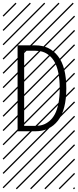

<svg xmlns="http://www.w3.org/2000/svg" viewBox="-23 -978 577 1424"><path d="M156.2 -44.4H239.7Q269.5 -44.4 294.7 -52.5Q319.8 -60.5 343.5 -80.3Q367.2 -100.1 383.8 -131.1Q400.4 -162.1 410.2 -210.9Q419.9 -259.8 419.9 -322.8Q419.9 -385.7 410.2 -434.8Q400.4 -483.9 383.8 -514.9Q367.2 -545.9 343.5 -565.7Q319.8 -585.4 294.7 -593.5Q269.5 -601.6 239.7 -601.6H156.2ZM239.7 -4.4H107.4V-641.6H239.7Q344.7 -641.6 406.7 -562.3Q468.8 -482.9 468.8 -322.8Q468.8 -162.6 407 -83.5Q345.2 -4.4 239.7 -4.4ZM526.9 410.6 533.7 417.5 525.4 425.8 518.6 418.9ZM526.9 304.7 533.7 311.5 419.4 425.8 412.6 418.9ZM526.9 198.7 533.7 205.6 313.5 425.8 306.6 418.9ZM526.9 92.3 533.7 99.1 207.5 425.8 200.7 418.9ZM526.9 -13.2 533.7 -6.3 101.6 425.8 94.7 418.9ZM526.9 -119.1 533.7 -112.3 3.4 418 -3.4 411.1ZM526.9 -225.6 533.7 -218.8 3.4 311.5 -3.4 304.7ZM526.9 -331.5 533.7 -324.7 3.4 205.6 -3.4 198.7ZM526.9 -438 533.7 -431.2 3.4 99.1 -3.4 92.3ZM526.9 -543.5 533.7 -536.6 3.4 -6.3 -3.4 -13.2ZM526.9 -649.4 533.7 -642.6 3.4 -112.3 -3.4 -119.1ZM526.9 -755.9 533.7 -749 3.4 -218.8 -3.4 -225.6ZM526.9 -861.8 533.7 -855 3.4 -324.7 -3.4 -331.5ZM516.6 -958 523.4 -951.2 3.4 -431.2 -3.4 -438ZM411.1 -958 418 -951.2 3.4 -536.6 -3.4 -543.5ZM305.2 -958 312 -951.2 3.4 -642.6 -3.4 -649.4ZM198.7 -958 205.6 -951.2 3.4 -749 -3.4 -755.9ZM92.3 -958 99.1 -951.2 3.4 -855 -3.4 -861.8Z"/></svg>

Font: AzarMehrMSRS2
Style: Regular
Weight: 1
Designer: Amin Abedi
Version: Version 1.00